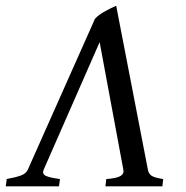

<svg xmlns="http://www.w3.org/2000/svg" viewBox="-37 -660 657 680"><path d="M399.9 -58.6 315.9 -510.7 117.7 -59.1Q111.3 -43.9 124.8 -37.4Q138.2 -30.8 175.3 -25.9L171.9 0H-16.6L-13.2 -25.9Q18.1 -31.7 36.6 -38.3Q55.2 -44.9 61.5 -59.1L299.3 -593.3Q311 -606.9 334.7 -619.9Q358.4 -632.8 374.5 -639.6L486.8 -59.1Q488.8 -45.4 499.5 -37.8Q510.3 -30.3 541 -25.9L538.1 0H336.4L339.4 -25.9Q374 -28.3 388.4 -35.9Q402.8 -43.5 399.9 -58.6Z"/></svg>

Font: Gentium Book Plus
Style: Italic
Weight: 400
Italic angle: -8°
Designer: Victor Gaultney, Annie Olsen, Iska Routamaa, Becca Hirsbrunner
Foundry: SIL International
Version: Version 6.101